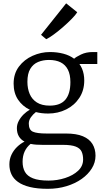

<svg xmlns="http://www.w3.org/2000/svg" viewBox="-20 -888 632 1177"><path d="M273 269.5Q208.5 269.5 163.5 258.5Q118.5 247.5 90.5 227.5Q62.5 207.5 50 180.2Q37.5 153 37.5 120Q37.5 87.5 50.5 60.2Q63.5 33 84.8 12.5Q106 -8 130.5 -20Q108 -31.5 95.8 -52Q83.5 -72.5 83.5 -102.5Q83.5 -125 94.8 -146.5Q106 -168 124 -186Q142 -204 163 -215Q117.5 -237 90.5 -277.2Q63.5 -317.5 63.5 -375.5Q63.5 -436.5 96 -479.8Q128.5 -523 179.8 -546Q231 -569 286 -569Q329.5 -569 368 -559Q406.5 -549 434.5 -528Q445 -538.5 476.5 -553.8Q508 -569 548 -569H576.5V-495.5H467Q476 -483 482.8 -467.2Q489.5 -451.5 493 -433.2Q496.5 -415 496.5 -395Q496.5 -333.5 466.2 -287.8Q436 -242 385.5 -217Q335 -192 275 -192Q255 -192 236.2 -194.2Q217.5 -196.5 200 -201Q182 -187 169.2 -168.8Q156.5 -150.5 156.5 -131Q156.5 -92 181.2 -80.8Q206 -69.5 266 -69.5H384.5Q448 -69.5 488 -52.8Q528 -36 546.8 -5.2Q565.5 25.5 565.5 66.5Q565.5 108 543 144.2Q520.5 180.5 480.8 208.8Q441 237 387.8 253.2Q334.5 269.5 273 269.5ZM278 219Q331 219 379.5 203.2Q428 187.5 458.8 158.8Q489.5 130 489.5 89.5Q489.5 62 480.5 41.8Q471.5 21.5 444.8 10.8Q418 0 364.5 0H240.5Q220.5 0 202 -1.2Q183.5 -2.5 167.5 -6Q143.5 13.5 131 40.8Q118.5 68 118.5 104Q118.5 140 133 165.8Q147.5 191.5 182.2 205.2Q217 219 278 219ZM284.5 -240.5Q350 -240.5 380.8 -277Q411.5 -313.5 411.5 -384.5Q411.5 -431 396.2 -461Q381 -491 351.8 -505.8Q322.5 -520.5 280 -520.5Q243.5 -520.5 213.5 -508Q183.5 -495.5 165.8 -466.2Q148 -437 148 -386.5Q148 -345 162 -312Q176 -279 206.2 -259.8Q236.5 -240.5 284.5 -240.5ZM263 -648 231.5 -674.5 385.5 -867.5 453.5 -813Q444 -797 420.2 -772.8Q396.5 -748.5 367 -722.8Q337.5 -697 309.8 -676.8Q282 -656.5 264 -648Z"/></svg>

Font: Merriweather 20pt Light
Style: Regular
Weight: 300
Version: Version 2.100